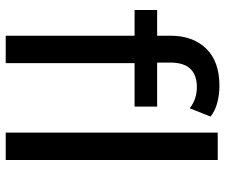

<svg xmlns="http://www.w3.org/2000/svg" viewBox="-78 -710 788 672"><g transform="rotate(90 316.0 -374.0)"><path d="M105 0V-451H15V-530H105V-577Q105 -655 150 -701.5Q195 -748 280 -748Q311 -748 339.5 -740.5Q368 -733 388 -717L359 -644Q327 -669 285 -669Q199 -669 199 -576V-530H353V-451H201V0ZM444 0V-742H540V0Z"/></g></svg>

Font: Montserrat Medium
Style: Regular
Weight: 500
Designer: Julieta Ulanovsky
Foundry: Julieta Ulanovsky
Version: Version 9.000; ttfautohint (v1.8.4.7-5d5b)